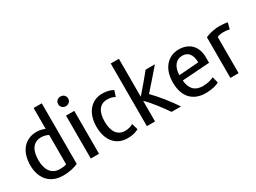

<svg xmlns="http://www.w3.org/2000/svg" viewBox="-47 -1423 2770 2081"><g transform="rotate(-30 1338.0 -382.5)"><path d="M491 -22C453 -4 388 15 302 15C143 15 47 -91 47 -260C47 -432 139 -541 285 -541C328 -541 365 -530 389 -519V-780H491ZM389 -76V-443C369 -453 338 -465 301 -465C189 -465 151 -375 151 -264C151 -142 203 -64 304 -64C346 -64 372 -68 389 -76Z M765 -683C765 -647 737 -622 702 -622C668 -622 640 -647 640 -683C640 -719 668 -743 702 -743C737 -743 765 -719 765 -683ZM755 4H652V-533H755Z M1249 -19C1223 -2 1172 14 1111 14C964 14 877 -94 877 -264C877 -435 971 -544 1110 -544C1171 -544 1217 -528 1244 -511C1240 -500 1224 -449 1220 -438C1197 -451 1168 -462 1124 -462C1027 -462 982 -386 982 -266C982 -148 1027 -69 1128 -69C1170 -69 1203 -82 1227 -96Z M1781 4H1663C1609 -76 1522 -191 1456 -254V4H1354V-780H1456V-305C1518 -376 1594 -465 1648 -533H1764C1699 -457 1617 -363 1548 -286C1626 -206 1717 -93 1781 4Z M2281 -254 1938 -230C1947 -124 1998 -68 2099 -68C2162 -68 2208 -84 2236 -98L2256 -21C2225 -4 2164 14 2090 14C1923 14 1834 -90 1834 -265C1834 -448 1939 -544 2066 -544C2199 -544 2281 -461 2281 -319ZM2182 -317C2180 -418 2138 -466 2065 -466C1989 -466 1937 -405 1935 -298Z M2676 -533 2656 -455C2630 -462 2608 -464 2576 -464C2541 -463 2515 -456 2502 -449V4H2399V-505C2440 -523 2500 -542 2578 -542C2609 -542 2647 -539 2676 -533Z"/></g></svg>

Font: Repo Medium
Style: Regular
Weight: 500
Designer: Stefan Peev
Foundry: Context Ltd
Version: Version 1.502